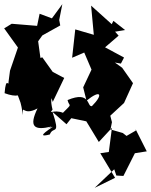

<svg xmlns="http://www.w3.org/2000/svg" viewBox="-80 -876 724 921"><path d="M520 -732 464 -776 456 -760 357 -849 370 -709 281 -735 266 -599 324 -624 359 -542 319 -457 335 -393C404 -449 417 -423 361 -367C336 -361 356 -443 244 -396C252 -361 271 -384 222 -335C176 -353 152 -324 172 -350C150 -440 198 -384 141 -486C145 -468 154 -453 173 -387L228 -502L173 -531L123 -601L114 -598L103 -678L123 -706L209 -754L204 -780L219 -856L169 -788L110 -810L98 -752L-24 -762L-60 -740L6 -648L-32 -537L-39 -484C-38 -455 -51 -515 -58 -429C0 -407 32 -420 -1 -436C22 -372 18 -396 30 -324C29 -384 26 -315 100 -356C57 -267 84 -249 167 -269C154 -259 118 -250 174 -268C107 -224 120 -221 159 -231C175 -274 211 -221 172 -339L239 -280L262 -309L334 -294L394 -195L457 -263C452 -224 447 -186 442 -147L401 -141L472 -23L374 25L468 -64L478 -34L512 -32L567 -141L624 -150L570 -257L572 -250L527 -224L509 -238L450 -255L457 -290L449 -321L515 -382L558 -477L506 -551L471 -576L500 -571L515 -600L424 -649L489 -705L472 -724Z"/></svg>

Font: Hussar Lance
Style: ExBd
Weight: 700
Foundry: Cannot Into Space Fonts, PlusOne Fonts
Version: Version 2.270